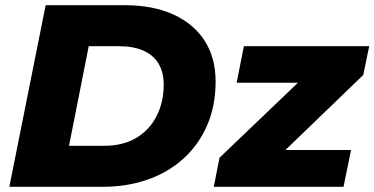

<svg xmlns="http://www.w3.org/2000/svg" viewBox="-20 -720 1443 740"><path d="M16 0 156 -700H460Q570 -700 648.5 -664Q727 -628 769 -562.5Q811 -497 811 -406Q811 -313 779 -238.5Q747 -164 689 -110.5Q631 -57 551 -28.5Q471 0 374 0ZM246 -158H380Q455 -158 506 -189Q557 -220 584 -273.5Q611 -327 611 -394Q611 -441 591.5 -474Q572 -507 533.5 -524.5Q495 -542 438 -542H322ZM804 0 826 -112 1192 -462 1221 -401H892L920 -542H1403L1380 -431L1016 -80L985 -142H1333L1304 0Z"/></svg>

Font: Montserrat Thin ExtraBold
Style: Italic
Weight: 800
Italic angle: -11.3°
Version: Version 9.000